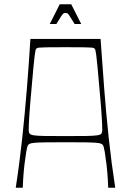

<svg xmlns="http://www.w3.org/2000/svg" viewBox="-20 -883 616 903"><path d="M54 0Q72 -116 84.5 -233Q97 -350 106.5 -467Q116 -584 123 -700H453Q461 -584 470 -467Q479 -350 491.5 -233Q504 -116 522 0H489Q489 -8 487 -40.5Q485 -73 481 -109Q477 -142 472.5 -169.5Q468 -197 463 -202Q460 -205 454.5 -207.5Q449 -210 432.5 -211.5Q416 -213 382 -213.5Q348 -214 288 -214Q228 -214 194 -213.5Q160 -213 143.5 -211.5Q127 -210 121.5 -207.5Q116 -205 113 -202Q108 -197 103.5 -169.5Q99 -142 95 -109Q91 -73 89 -40.5Q87 -8 87 0ZM288 -243Q350 -243 385 -243.5Q420 -244 436.5 -246.5Q453 -249 457 -255Q461 -261 461 -272Q461 -293 458 -340.5Q455 -388 448 -463Q442 -531 438.5 -569.5Q435 -608 432.5 -625.5Q430 -643 428.5 -648Q427 -653 424 -655Q421 -658 412.5 -659Q404 -660 376.5 -660.5Q349 -661 288 -661Q227 -661 199.5 -660.5Q172 -660 164 -659Q156 -658 152 -655Q149 -653 147.5 -648Q146 -643 143.5 -625.5Q141 -608 137.5 -569.5Q134 -531 128 -463Q121 -388 118 -340.5Q115 -293 115 -272Q115 -261 119 -255Q123 -249 139.5 -246.5Q156 -244 191 -243.5Q226 -243 288 -243ZM214 -770 261 -863H315L362 -770H331Q315 -796 308 -807Q301 -818 297.5 -820Q294 -822 288 -822Q283 -822 279 -820Q275 -818 268 -807Q261 -796 245 -770Z"/></svg>

Font: Ojuju ExtraLight
Style: Regular
Weight: 200
Designer: Chisaokwu Joboson, Mirko Velimirovic
Foundry: Udi Foundry
Version: Version 1.000